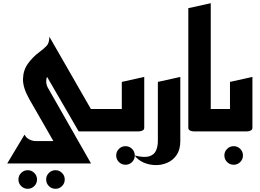

<svg xmlns="http://www.w3.org/2000/svg" viewBox="-20 -820 1620 1198"><path d="M326 358Q302 358 285 341Q268 324 268 300Q268 276 285 259Q302 242 326 242Q350 242 367 259Q384 276 384 300Q384 324 367 341Q350 358 326 358ZM153 358Q129 358 112 341Q95 324 95 300Q95 276 112 259Q129 242 153 242Q177 242 194 259Q211 276 211 300Q211 324 194 341Q177 358 153 358Z M25 200 133 20Q143 40 163 50Q183 60 201 60H313L162 -203Q122 -274 123.5 -328Q125 -382 154 -422.5Q183 -463 223 -493Q254 -516 271 -534Q288 -552 288 -591L547 -140H700V0H471L274 -340Q268 -329 268.5 -309.5Q269 -290 279 -272L548 200Z M763 208Q739 208 722 191Q705 174 705 150Q705 126 722 109Q739 92 763 92Q787 92 804 109Q821 126 821 150Q821 174 804 191Q787 208 763 208Z M660 0V-140H740V-309L880 -340V-23Q880 -11 870 -6Q860 -1 850 -0.5Q840 0 840 0Z M820 150Q879 165 910.5 155.5Q942 146 953.5 119.5Q965 93 965 60V-309L1105 -340V60Q1105 113 1082.5 146.5Q1060 180 1024 195.5Q988 211 948.5 210Q909 209 874.5 193.5Q840 178 820 150Z M1195 0Q1195 0 1185 -0.5Q1175 -1 1165 -6Q1155 -11 1155 -23V-769L1295 -800V-140H1375V0Z M1438 208Q1414 208 1397 191Q1380 174 1380 150Q1380 126 1397 109Q1414 92 1438 92Q1462 92 1479 109Q1496 126 1496 150Q1496 174 1479 191Q1462 208 1438 208Z M1335 0V-140H1415V-309L1555 -340V-23Q1555 -11 1545 -6Q1535 -1 1525 -0.5Q1515 0 1515 0Z"/></svg>

Font: Reem Kufi Ink
Style: Bold
Weight: 700
Designer: Khaled Hosny
Version: Version 1.002